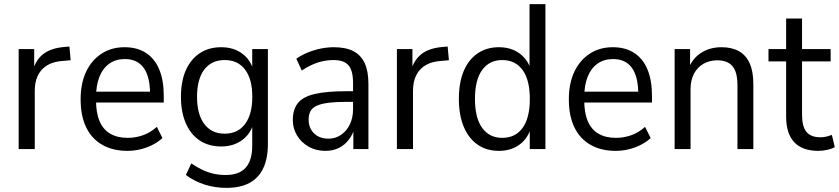

<svg xmlns="http://www.w3.org/2000/svg" viewBox="-20 -725 4081 934"><path d="M70.8 0V-486.3H146.3V-374.8H137.3Q152.1 -431.7 189.2 -461.1Q226.3 -490.6 290.8 -496.3L317.6 -498.8L323.8 -432L274.9 -427.6Q214.4 -421.1 181.8 -384.1Q149.1 -347.1 149.1 -282.1V0Z M600 8.9Q529.8 8.9 478.5 -19.9Q427.2 -48.7 399.7 -104.5Q372.2 -160.3 372.2 -241.9Q372.2 -319.9 399 -376.2Q425.8 -432.6 474 -463.9Q522.2 -495.3 585.8 -495.3Q647.1 -495.3 689.7 -467.8Q732.3 -440.4 754.4 -387.6Q776.6 -334.8 776.6 -259.7V-226.1H431.3V-279.2H725L710 -265.6Q710 -352.1 679 -394.9Q648.1 -437.7 587.2 -437.7Q542.7 -437.7 511.3 -415.1Q479.8 -392.5 463.4 -350.8Q447 -309.1 447 -249.9V-239.3Q447 -176 464.4 -135.4Q481.8 -94.8 516.4 -74.6Q550.9 -54.4 600.9 -54.4Q639.5 -54.4 675.5 -67.1Q711.6 -79.8 743 -108L770.3 -53.2Q738 -23.9 692.8 -7.5Q647.7 8.9 600 8.9Z M1081.7 188.9Q1025.2 188.9 975.3 172.9Q925.4 156.9 884.2 126.3L910.5 70.1Q938.8 89 965.6 101.7Q992.4 114.3 1020.1 120.3Q1047.8 126.3 1077.9 126.3Q1143.5 126.3 1175.3 90.5Q1207 54.6 1207 -16.6V-135.8H1216.3Q1202.5 -77 1159.6 -44.7Q1116.7 -12.5 1056 -12.5Q995.2 -12.5 951.3 -41.7Q907.4 -70.9 883.8 -125.7Q860.2 -180.4 860.2 -254.1Q860.2 -329.1 883.8 -382.8Q907.4 -436.6 951.4 -465.9Q995.4 -495.3 1056 -495.3Q1117.4 -495.3 1160 -463Q1202.5 -430.8 1216.1 -372.4H1207V-486.3H1283.2V-25Q1283.2 46.1 1260.5 93.7Q1237.8 141.2 1193.3 165.1Q1148.8 188.9 1081.7 188.9ZM1072.9 -74.8Q1137.1 -74.8 1172.2 -121.9Q1207.3 -168.9 1207.3 -254.1Q1207.3 -340.1 1172.2 -386.5Q1137.1 -432.9 1072.9 -432.9Q1009 -432.9 973.8 -386.6Q938.5 -340.3 938.5 -254.1Q938.5 -168.7 973.8 -121.8Q1009 -74.8 1072.9 -74.8Z M1563 8.9Q1517.1 8.9 1481.3 -11.5Q1445.5 -32 1424.9 -66.1Q1404.4 -100.1 1404.4 -140.7Q1404.4 -192.5 1429.2 -223.6Q1454 -254.6 1511.8 -268Q1569.6 -281.3 1666.4 -281.3H1709.3V-229.6H1670.7Q1616 -229.6 1579.3 -225.1Q1542.6 -220.5 1521.2 -210.9Q1499.8 -201.3 1490.6 -184.6Q1481.4 -167.9 1481.4 -143.4Q1481.4 -101.7 1508 -76Q1534.5 -50.4 1577.7 -50.4Q1611.1 -50.4 1638.3 -68.6Q1665.6 -86.8 1681.5 -119.2Q1697.4 -151.5 1697.4 -193.7V-322.9Q1697.4 -381.1 1675.4 -407Q1653.4 -432.9 1602.1 -432.9Q1563.2 -432.9 1525.7 -420.8Q1488.1 -408.6 1448.1 -382L1421.4 -439.3Q1446.1 -456.6 1476.8 -469.3Q1507.5 -482.1 1540.4 -488.7Q1573.2 -495.3 1604.1 -495.3Q1662.1 -495.3 1699.1 -476.1Q1736 -457 1754.1 -417.7Q1772.2 -378.4 1772.2 -317.1V0H1698.9V-111.4H1707.5Q1698.4 -74.3 1678.1 -47.1Q1657.7 -19.9 1628.7 -5.5Q1599.8 8.9 1563 8.9Z M1910.8 0V-486.3H1986.3V-374.8H1977.3Q1992.1 -431.7 2029.2 -461.1Q2066.3 -490.6 2130.8 -496.3L2157.6 -498.8L2163.8 -432L2114.9 -427.6Q2054.4 -421.1 2021.8 -384.1Q1989.1 -347.1 1989.1 -282.1V0Z M2406.7 8.9Q2347.2 8.9 2303.3 -21.4Q2259.4 -51.8 2235.8 -108.7Q2212.2 -165.7 2212.2 -243.4Q2212.2 -323.1 2235.5 -378.8Q2258.9 -434.6 2302.8 -464.9Q2346.7 -495.3 2406.7 -495.3Q2467.4 -495.3 2509.4 -463.5Q2551.4 -431.8 2566.1 -374.4H2555.9V-705H2633.3V0H2557.1V-114.6H2566.4Q2551.8 -55.8 2509.8 -23.4Q2467.7 8.9 2406.7 8.9ZM2423.5 -54.4Q2486.7 -54.4 2522 -102.6Q2557.4 -150.7 2557.4 -243.4Q2557.4 -336.5 2522 -384.7Q2486.7 -432.9 2423.5 -432.9Q2360.8 -432.9 2325.7 -384.8Q2290.5 -336.8 2290.5 -243.4Q2290.5 -150.7 2325.7 -102.6Q2360.8 -54.4 2423.5 -54.4Z M2975 8.9Q2904.8 8.9 2853.5 -19.9Q2802.2 -48.7 2774.7 -104.5Q2747.2 -160.3 2747.2 -241.9Q2747.2 -319.9 2774 -376.2Q2800.8 -432.6 2849 -463.9Q2897.2 -495.3 2960.8 -495.3Q3022.1 -495.3 3064.7 -467.8Q3107.3 -440.4 3129.4 -387.6Q3151.6 -334.8 3151.6 -259.7V-226.1H2806.3V-279.2H3100L3085 -265.6Q3085 -352.1 3054 -394.9Q3023.1 -437.7 2962.2 -437.7Q2917.7 -437.7 2886.3 -415.1Q2854.8 -392.5 2838.4 -350.8Q2822 -309.1 2822 -249.9V-239.3Q2822 -176 2839.4 -135.4Q2856.8 -94.8 2891.4 -74.6Q2925.9 -54.4 2975.9 -54.4Q3014.5 -54.4 3050.5 -67.1Q3086.6 -79.8 3118 -108L3145.3 -53.2Q3113 -23.9 3067.8 -7.5Q3022.7 8.9 2975 8.9Z M3261.8 0V-486.3H3337V-385.2H3327.3Q3345 -437.3 3388.1 -466.3Q3431.3 -495.3 3490 -495.3Q3539.9 -495.3 3574.2 -476.2Q3608.4 -457.2 3626.6 -417.5Q3644.7 -377.8 3644.7 -316.1V0H3567.4V-310Q3567.4 -354.7 3556.4 -381Q3545.4 -407.3 3523.4 -419.5Q3501.4 -431.7 3469.7 -431.7Q3432.3 -431.7 3402.3 -414.8Q3372.3 -397.9 3355.8 -366Q3339.2 -334 3339.2 -291.3V0Z M3961.3 8.9Q3882.9 8.9 3843.6 -33.1Q3804.2 -75.2 3804.2 -158.5V-426.3H3718.4V-486.3H3804.2V-635H3881.6V-486.3H4020.7V-426.3H3881.6V-166.3Q3881.6 -110 3902.9 -83.6Q3924.1 -57.2 3971.3 -57.2Q3986.9 -57.2 4001.2 -60.8Q4015.4 -64.5 4026.8 -68.5L4040.8 -9.4Q4028.6 -1.5 4005.5 3.7Q3982.4 8.9 3961.3 8.9Z"/></svg>

Font: Nunito Sans 12pt ExtraLight SemiCondensed
Style: Regular
Weight: 200
Width: 4
Version: Version 3.101;gftools[0.9.27]